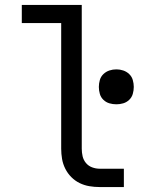

<svg xmlns="http://www.w3.org/2000/svg" viewBox="-20 -755 640 775"><path d="M382 0Q361 0 340.5 -3.5Q320 -7 301.5 -16Q283 -25 268 -40Q253 -55 243.5 -74Q234 -93 230.5 -113.5Q227 -134 227 -155V-662H68V-735H310V-155Q310 -139 313.5 -124Q317 -109 327 -97Q337 -85 352 -79.5Q367 -74 382 -74H480V0ZM450 -334Q435 -334 421.5 -338Q408 -342 397.5 -352Q387 -362 383 -376Q379 -390 379 -404Q379 -418 383 -432Q387 -446 397.5 -456Q408 -466 421.5 -470.5Q435 -475 450 -475Q464 -475 477.5 -470.5Q491 -466 501.5 -456Q512 -446 516 -432Q520 -418 520 -404Q520 -390 516 -376Q512 -362 501.5 -352Q491 -342 477.5 -338Q464 -334 450 -334Z"/></svg>

Font: Iosevka Meiseki Sans
Style: Regular
Weight: 400
Monospace: yes
Designer: Belleve Invis
Foundry: Belleve Invis
Version: Version 11.2.6; ttfautohint (v1.8.4)